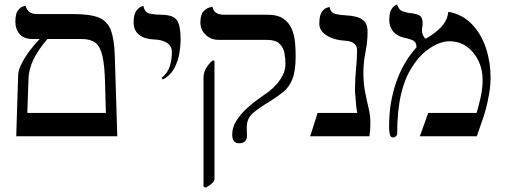

<svg xmlns="http://www.w3.org/2000/svg" viewBox="-20 -619 2299 872"><path d="M53.7 0 62.5 -278.8Q63.5 -301.3 78.4 -330.8Q93.3 -360.4 116 -390.1Q138.7 -419.9 160.2 -441.9H127.4Q88.9 -441.9 69.3 -464.1Q49.8 -486.3 49.8 -519.5Q49.8 -556.6 61.3 -571.5Q72.8 -586.4 84.5 -589.6Q96.2 -592.8 96.2 -592.8Q106 -555.2 146.5 -555.2H311.5Q389.2 -555.2 428.7 -539.1Q468.3 -522.9 483.9 -480.5Q499.5 -438 501.5 -361.3L512.7 0ZM195.3 -441.9Q153.8 -393.6 132.1 -348.9Q110.4 -304.2 109.4 -260.7L104 -106H460.9L457 -244.6Q455.1 -323.7 444.8 -366.5Q434.6 -409.2 412.4 -425.5Q390.1 -441.9 350.1 -441.9Z M719.7 -257.8 713.4 -265.1Q740.7 -286.1 750.7 -316.4Q760.7 -346.7 760.7 -382.3Q760.7 -409.2 738.5 -424.1Q716.3 -439 677.2 -439.9Q634.8 -441.9 610.8 -461.7Q586.9 -481.4 586.9 -516.1Q586.9 -552.2 598.1 -568.1Q609.4 -584 620.4 -588.4Q631.3 -592.8 631.3 -592.8Q636.2 -562.5 659.4 -557.4Q682.6 -552.2 707 -552.2Q743.7 -552.2 763.9 -543.2Q784.2 -534.2 792.2 -509.3Q800.3 -484.4 800.3 -436Q800.3 -413.6 794.9 -378.7Q789.6 -343.8 772.2 -310.3Q754.9 -276.9 719.7 -257.8Z M1100.6 -40.5Q1100.6 -35.2 1101.1 -25.1Q1101.6 -15.1 1101.6 -2.9Q1101.6 31.7 1065.4 31.7Q1034.7 31.7 1034.7 -8.3Q1034.7 -39.6 1052 -67.9Q1069.3 -96.2 1094.7 -120.8Q1120.1 -145.5 1145.3 -163.3Q1170.4 -181.2 1183.6 -190.9Q1189.5 -194.3 1204.1 -205.8Q1218.8 -217.3 1235.1 -235.1Q1251.5 -252.9 1263.9 -277.1Q1276.4 -301.3 1276.4 -328.6Q1276.4 -352.1 1272 -377.4Q1267.6 -402.8 1249.8 -420.4Q1231.9 -438 1189.5 -438H974.1Q937 -438 913.6 -461.2Q890.1 -484.4 890.1 -517.1Q890.1 -552.2 903.8 -566.9Q917.5 -581.5 931.2 -585Q944.8 -588.4 944.8 -588.4Q951.7 -552.2 996.6 -552.2H1193.4Q1241.2 -552.2 1267.6 -533.7Q1293.9 -515.1 1305.7 -486.1Q1317.4 -457 1320.1 -424.6Q1322.8 -392.1 1322.8 -364.7Q1322.8 -297.9 1308.3 -260.7Q1293.9 -223.6 1267.1 -201.9Q1240.2 -180.2 1203.1 -156.7Q1156.2 -129.4 1128.4 -105Q1100.6 -80.6 1100.6 -40.5ZM914.6 233.4 904.3 229V-266.1Q904.3 -288.1 915.3 -307.9Q926.3 -327.6 944.8 -343.8H954.1V195.3Q954.1 203.6 943.4 213.1Q932.6 222.7 914.6 233.4Z M1630.4 -288.1Q1630.4 -240.7 1638.2 -200.9Q1646 -161.1 1654.1 -127.7Q1662.1 -94.2 1662.1 -66.9Q1662.1 -44.4 1660.9 -28.1Q1659.7 -11.7 1657.7 0H1388.7L1422.4 -106H1602.5Q1598.1 -128.4 1596.7 -148.7Q1595.2 -168.9 1593.3 -191.9Q1592.3 -197.3 1592.3 -203.6Q1592.3 -210 1592.3 -216.3Q1592.3 -257.8 1596.9 -304.9Q1601.6 -352.1 1601.6 -391.1Q1601.6 -411.6 1587.2 -422.1Q1572.8 -432.6 1551.8 -433.6Q1495.6 -437 1462.9 -458.3Q1430.2 -479.5 1430.2 -510.7Q1430.2 -549.3 1441.7 -564.9Q1453.1 -580.6 1464.8 -584Q1476.6 -587.4 1476.6 -587.4Q1481.9 -560.5 1504.6 -555.4Q1527.3 -550.3 1550.8 -549.3Q1575.2 -548.3 1597.9 -542.7Q1620.6 -537.1 1635 -522Q1649.4 -506.8 1649.4 -475.1Q1649.4 -429.2 1639.9 -382.1Q1630.4 -335 1630.4 -288.1Z M2016.1 -565.4Q2079.6 -554.2 2122.6 -509.8Q2165.5 -465.3 2186.8 -401.1Q2208 -336.9 2208 -267.1Q2208 -232.4 2201.7 -194.6Q2195.3 -156.7 2187.7 -128.4Q2180.2 -100.1 2175.8 -87.9L2145.5 0H1886.7L1924.8 -106H2144.5Q2152.8 -133.3 2162.4 -174.8Q2171.9 -216.3 2171.9 -255.9Q2171.9 -304.2 2152.6 -343.8Q2133.3 -383.3 2099.6 -407.5Q2065.9 -431.6 2021 -431.6Q1981 -431.6 1934.8 -401.9Q1888.7 -372.1 1855 -319.8Q1819.8 -268.1 1801.8 -192.4Q1783.7 -116.7 1783.7 -9.3Q1783.7 -5.4 1778.1 0Q1772.5 5.4 1765.1 5.4Q1753.9 5.4 1750.5 -8.5Q1747.1 -22.5 1747.1 -44.4Q1747.1 -152.8 1779.3 -245.4Q1811.5 -337.9 1871.6 -403.8Q1871.6 -424.8 1859.9 -432.9Q1848.1 -440.9 1813.5 -448.2Q1780.3 -456.1 1764.2 -477.8Q1748 -499.5 1748 -526.9Q1748 -560.5 1757.1 -575.4Q1766.1 -590.3 1774.9 -594.5Q1783.7 -598.6 1783.7 -598.6Q1790.5 -574.7 1807.9 -568.1Q1825.2 -561.5 1840.8 -559.6Q1861.3 -558.6 1880.4 -551.3Q1899.4 -543.9 1899.4 -514.2Q1899.4 -500.5 1897.9 -495.6Q1896.5 -490.7 1896.5 -480.5Q1896.5 -469.2 1901.1 -458.7Q1905.8 -448.2 1913.1 -442.9Q1956.5 -467.3 1984.1 -496.6Q2011.7 -525.9 2016.1 -565.4Z"/></svg>

Font: Kurinto Seri
Style: Regular
Weight: 400
Designer: Kurinto was developed by Clint Goss from a range of fonts that are compatible with the SIL Open Font License Version 1.1
Foundry: Clinton F. Goss
Version: Version 2.196; July 25, 2020